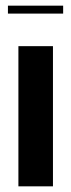

<svg xmlns="http://www.w3.org/2000/svg" viewBox="-20 -658 252 678"><path d="M167 -495V0H45V-495ZM203 -610H8V-638H203Z"/></svg>

Font: Moniqa Black Heading
Style: Regular
Weight: 900
Designer: Rajesh Rajput
Foundry: Rajesh Rajput
Version: Version 1.000